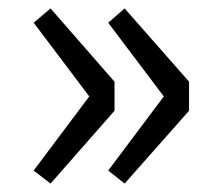

<svg xmlns="http://www.w3.org/2000/svg" viewBox="-20 -510 519 456"><path d="M100 -74 60 -105 192 -281 60 -456 100 -490 252 -316V-247ZM276 -74 237 -105 369 -281 237 -456 276 -490 429 -316V-247Z"/></svg>

Font: Gothic Nguyen
Style: Regular
Weight: 400
Designer: MORI Takayuki
Version: Version 1.220;July 21, 2023;FontCreator 14.0.0.2814 64-bit